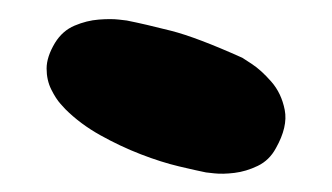

<svg xmlns="http://www.w3.org/2000/svg" viewBox="-20 -676 356 206"><path d="M201 -491Q191 -493 172 -497.5Q153 -502 131 -510.5Q109 -519 87.5 -531Q66 -543 50 -559Q50 -559 45 -564.5Q40 -570 35 -580Q30 -590 30 -602.5Q30 -615 39 -630Q47 -643 60 -648.5Q73 -654 86 -655Q99 -656 107.5 -655Q116 -654 116 -654Q136 -650 163.5 -643Q191 -636 240 -614Q240 -614 250 -607.5Q260 -601 271 -588.5Q282 -576 285.5 -558Q289 -540 276 -517Q269 -504 256.5 -498Q244 -492 231.5 -490.5Q219 -489 210 -490Q201 -491 201 -491Z"/></svg>

Font: Sour Gummy Black
Style: Regular
Weight: 900
Version: Version 1.000